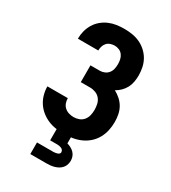

<svg xmlns="http://www.w3.org/2000/svg" viewBox="-228 -856 1056 1189"><g transform="rotate(30 300.0 -261.5)"><path d="M302 8Q273 8 244 4Q215 0 188 -11.5Q161 -23 138 -41.5Q115 -60 99 -84.5Q83 -109 75 -138Q67 -167 67 -196H213Q213 -178 219 -161.5Q225 -145 238 -133.5Q251 -122 268 -117Q285 -112 302 -112Q322 -112 340.5 -119Q359 -126 371.5 -141.5Q384 -157 388.5 -176.5Q393 -196 393 -216Q393 -236 388.5 -256Q384 -276 371.5 -291.5Q359 -307 339.5 -314.5Q320 -322 300 -322H233V-442H300Q317 -442 333 -449Q349 -456 359.5 -469.5Q370 -483 373.5 -500Q377 -517 377 -534Q377 -534 377 -534Q377 -534 377 -534Q377 -550 373.5 -566.5Q370 -583 360 -596.5Q350 -610 334.5 -616.5Q319 -623 303 -623Q288 -623 273 -618Q258 -613 248 -602Q238 -591 233.5 -576.5Q229 -562 229 -547Q229 -546 229 -546Q229 -546 229 -546H83Q83 -546 83 -546.5Q83 -547 83 -548Q83 -575 90 -602Q97 -629 111.5 -653Q126 -677 147.5 -695Q169 -713 194.5 -724Q220 -735 247.5 -739Q275 -743 303 -743Q331 -743 359.5 -738.5Q388 -734 414 -722Q440 -710 461.5 -690.5Q483 -671 497 -646.5Q511 -622 517 -593.5Q523 -565 523 -537Q523 -514 519 -491Q515 -468 504.5 -448Q494 -428 477.5 -411.5Q461 -395 441 -384Q464 -372 484 -354Q504 -336 516.5 -313.5Q529 -291 534 -265Q539 -239 539 -213Q539 -182 532.5 -152Q526 -122 511 -95Q496 -68 473 -47.5Q450 -27 422 -14.5Q394 -2 363.5 3Q333 8 302 8ZM185 220V137H300Q307 137 314 136Q321 135 328 133Q335 131 340.5 126.5Q346 122 346 115Q346 107 341.5 100.5Q337 94 330 91Q323 88 315.5 86.5Q308 85 300 85H249V0H351V48Q365 52 378.5 59Q392 66 402.5 77Q413 88 418 102Q423 116 423 131Q423 146 418.5 159.5Q414 173 404.5 184Q395 195 382.5 202Q370 209 356.5 213Q343 217 328.5 218.5Q314 220 300 220Z"/></g></svg>

Font: Iosevka SS04 Heavy Extended
Style: Regular
Weight: 900
Width: 7
Monospace: yes
Designer: Belleve Invis
Foundry: Belleve Invis
Version: Version 19.0.0; ttfautohint (v1.8.4)